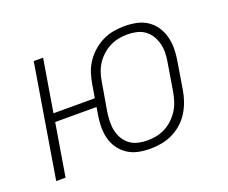

<svg xmlns="http://www.w3.org/2000/svg" viewBox="-93 -674 986 829"><g transform="rotate(-20 400.0 -260.0)"><path d="M469 8Q441 8 414.5 2.5Q388 -3 366 -17.5Q344 -32 329 -53.5Q314 -75 307.5 -101Q301 -127 301.5 -155Q302 -183 307 -211L312 -241H122L82 0H39L125 -520H168L128 -279H318L328 -339Q332 -364 340 -389Q348 -414 363 -436.5Q378 -459 399 -477.5Q420 -496 444 -507.5Q468 -519 493.5 -523.5Q519 -528 544 -528Q573 -528 599.5 -522.5Q626 -517 648 -502.5Q670 -488 684.5 -466.5Q699 -445 706 -419Q713 -393 713 -365Q713 -337 708 -309L687 -181Q683 -156 674 -131Q665 -106 651 -83.5Q637 -61 616 -42.5Q595 -24 570.5 -12.5Q546 -1 520 3.5Q494 8 469 8ZM470 -30Q490 -30 511 -34Q532 -38 551.5 -48Q571 -58 587.5 -73.5Q604 -89 616 -107.5Q628 -126 634.5 -146.5Q641 -167 645 -188L666 -316Q670 -337 670.5 -359Q671 -381 666 -401Q661 -421 650.5 -438.5Q640 -456 624 -468Q608 -480 587.5 -485Q567 -490 545 -490Q524 -490 503 -486Q482 -482 462.5 -472Q443 -462 426 -446.5Q409 -431 397.5 -412.5Q386 -394 379.5 -373.5Q373 -353 370 -332L348 -204Q345 -183 344.5 -161Q344 -139 348.5 -119Q353 -99 363.5 -81.5Q374 -64 390 -52Q406 -40 427 -35Q448 -30 470 -30Z"/></g></svg>

Font: Iosevka Aile Extralight
Style: Italic
Weight: 200
Italic angle: -9°
Designer: Belleve Invis
Foundry: Belleve Invis
Version: Version 31.1.0; ttfautohint (v1.8.4)